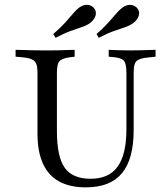

<svg xmlns="http://www.w3.org/2000/svg" viewBox="-20 -782 706 813"><path d="M138.7 -369.4V-472.6Q138.7 -497.6 133.9 -510.9Q129 -524.2 114.9 -530.6Q100.8 -537.1 74.2 -539.5L46 -541.9V-571Q60.5 -571 80.6 -570.2Q100.8 -569.4 124.2 -569Q147.6 -568.5 171 -568.5H179.8H186.3Q207.3 -568.5 227.4 -569Q247.6 -569.4 265.3 -570.2Q283.1 -571 296 -571V-541.9L275.8 -539.5Q241.1 -534.7 231 -522.2Q221 -509.7 221 -472.6V-369.4ZM343.5 11.3Q275.8 11.3 230.2 -13.7Q184.7 -38.7 161.7 -89.5Q138.7 -140.3 138.7 -216.1V-369.4H221V-226.6Q221 -118.5 254 -71.8Q287.1 -25 363.7 -25Q441.1 -25 478.2 -76.6Q515.3 -128.2 515.3 -234.7V-369.4H546V-231.5Q546 -108.1 496.4 -48.4Q446.8 11.3 343.5 11.3ZM515.3 -369.4V-472.6Q515.3 -509.7 506 -523Q496.8 -536.3 460.5 -540.3L440.3 -541.9V-571Q455.6 -570.2 480.6 -569.4Q505.6 -568.5 529.8 -568.5Q550 -568.5 570.2 -569Q590.3 -569.4 608.5 -570.2Q626.6 -571 638.7 -571V-541.9L608.1 -538.7Q582.3 -536.3 568.5 -530.2Q554.8 -524.2 550.4 -510.9Q546 -497.6 546 -472.6V-369.4ZM398.4 -621.8 388.7 -637.9Q419.4 -664.5 438.3 -685.9Q457.3 -707.3 471 -723.4Q484.7 -739.5 498.4 -750Q517.7 -763.7 535.9 -760.9Q554 -758.1 562.9 -745.2Q572.6 -731.5 567.3 -714.5Q562.1 -697.6 543.5 -683.9Q529 -673.4 508.9 -666.5Q488.7 -659.7 461.7 -650.4Q434.7 -641.1 398.4 -621.8ZM215.3 -621.8 205.6 -637.9Q236.3 -664.5 256 -686.3Q275.8 -708.1 289.5 -724.6Q303.2 -741.1 315.3 -750Q334.7 -763.7 352.8 -761.3Q371 -758.9 379.8 -745.2Q389.5 -731.5 384.3 -714.5Q379 -697.6 360.5 -683.9Q346.8 -674.2 326.6 -667.3Q306.5 -660.5 279 -650.8Q251.6 -641.1 215.3 -621.8Z"/></svg>

Font: Playfair 5pt SemiExpanded Light
Style: Regular
Weight: 400
Version: Version 2.203